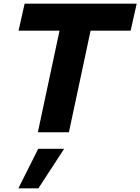

<svg xmlns="http://www.w3.org/2000/svg" viewBox="-20 -720 764 1045"><path d="M186 0 304 -553H81L114 -700H724L691 -553H473L355 0ZM80 305 188 90H329L189 305Z"/></svg>

Font: Red Hat Text VF
Style: Italic
Weight: 300
Italic angle: -12°
Designer: Pentagram, MCKL
Foundry: Pentagram, MCKL
Version: Version 1.023